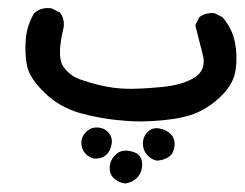

<svg xmlns="http://www.w3.org/2000/svg" viewBox="-20 -123 598 469"><path d="M285.2 325.2Q270.5 323.2 258.8 313Q247.1 302.7 248 285.2Q249 267.6 262.2 254.9Q275.4 242.2 295.4 245.6Q315.4 249 322.3 259.8Q329.1 270.5 326.7 286.6Q324.2 302.7 313 313Q301.8 323.2 285.2 325.2ZM364.3 269.5Q350.6 267.6 339.8 255.9Q329.1 244.1 329.1 227.5Q329.1 210.9 340.8 199.2Q352.5 187.5 370.1 190.9Q387.7 194.3 397.9 205.6Q408.2 216.8 406.2 233.9Q404.3 251 393.6 259.3Q382.8 267.6 364.3 269.5ZM211.9 264.6Q198.2 262.7 188.5 252Q178.7 241.2 178.7 226.1Q178.7 210.9 190.4 199.2Q202.1 187.5 218.8 188.5Q235.4 189.5 245.6 201.7Q255.9 213.9 252.4 230.5Q249 247.1 238.8 255.9Q228.5 264.6 211.9 264.6ZM284.2 171.9Q229.5 168 177.7 153.8Q126 139.6 88.9 103.5Q51.8 67.4 45.9 37.1Q40 6.8 43 -27.3Q45.9 -61.5 63.5 -90.8Q81.1 -106.4 106.4 -102.5L126 -92.8Q137.7 -79.1 135.7 -57.6Q118.2 14.6 133.8 38.1Q149.4 61.5 173.8 70.3Q198.2 79.1 227.5 85.9Q256.8 92.8 288.1 93.8Q319.3 94.7 372.6 89.8Q425.8 85 455.1 66.4Q484.4 47.9 475.6 11.7Q466.8 -24.4 457 -61.5L466.8 -81.1Q482.4 -92.8 503.9 -90.8L523.4 -81.1Q546.9 -53.7 553.7 -20.5Q560.5 12.7 555.7 46.9Q550.8 81.1 522.5 109.4Q494.1 137.7 461.9 151.9Q429.7 166 376.5 170.9Q323.2 175.8 284.2 171.9Z"/></svg>

Font: NaikaiFont
Style: Regular
Weight: 400
Version: Version 1.67